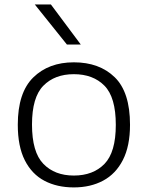

<svg xmlns="http://www.w3.org/2000/svg" viewBox="-20 -828 660 858"><path d="M310 9.5Q235 9.5 178.8 -20Q122.5 -49.5 91 -111.5Q59.5 -173.5 59.5 -270.5Q59.5 -414 128.5 -481.8Q197.5 -549.5 310 -549.5Q424 -549.5 492.5 -483Q561 -416.5 561 -270.5Q561 -175.5 529.2 -113.2Q497.5 -51 441 -20.8Q384.5 9.5 310 9.5ZM310 -43.5Q396 -43.5 446.8 -95.5Q497.5 -147.5 497.5 -270Q497.5 -393.5 446.8 -445Q396 -496.5 310 -496.5Q224.5 -496.5 173.8 -445Q123 -393.5 123 -271.5Q123 -148 173.8 -95.8Q224.5 -43.5 310 -43.5ZM279 -629 135.5 -808H207.5L341 -629Z"/></svg>

Font: Encode Sans Expanded Expanded Light
Style: Regular
Weight: 300
Width: 7
Designer: Multiple Designers
Foundry: Impallari Type
Version: Version 3.000; ttfautohint (v1.8.3) -l 8 -r 50 -G 200 -x 14 